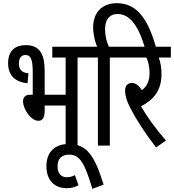

<svg xmlns="http://www.w3.org/2000/svg" viewBox="-20 -916 1095 1208"><path d="M144 -632C71 -632 31 -593 31 -518C31 -439 78 -400 153 -392L159 -455C116 -459 99 -479 99 -516C99 -553 115 -570 141 -570C175 -570 186 -539 186 -460V-320H170C139 -320 125 -304 125 -278C125 -229 176 -156 221 -156C247 -156 261 -174 261 -219V-252H393V0H468V-554H544V-622H309V-554H393V-320H261V-472C261 -567 234 -632 144 -632Z M561 272 632 246C575 66 530 -10 411 -10C326 -10 272 40 272 129C272 214 318 268 401 268C427 268 453 262 474 249L451 186C435 195 419 199 399 199C370 199 342 181 342 130C342 81 370 57 415 57C482 57 513 110 561 272Z M671 -554H747V-622H665C651 -653 641 -689 641 -733C641 -793 670 -828 719 -828C799 -828 852 -750 892 -615H963C915 -781 851 -896 715 -896C622 -896 566 -837 566 -744C566 -699 577 -657 591 -622H532V-554H596V0H671Z M1024 -32C962 -103 905 -181 867 -247C945 -287 996 -346 996 -448C996 -488 991 -521 979 -554H1055V-622H735V-554H901C913 -530 921 -493 921 -458C921 -409 906 -373 873 -349C853 -379 833 -394 810 -394C782 -394 767 -375 767 -345C767 -314 778 -279 801 -234C839 -161 891 -81 962 12Z"/></svg>

Font: Noto Sans Devanagari ExtraCondensed
Style: Regular
Weight: 400
Width: 2
Designer: Jelle Bosma - Monotype Design Team
Foundry: Monotype Imaging Inc.
Version: Version 2.004